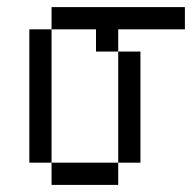

<svg xmlns="http://www.w3.org/2000/svg" viewBox="-20 -520 540 540"><path d="M500 -437.5H312.5V-375H250V-437.5H125V-500H500ZM62.5 -437.5H125V-62.5H62.5ZM125 -62.5H312.5V0H125ZM312.5 -375H375V-62.5H312.5Z"/></svg>

Font: 寒蝉点阵体 16px
Style: Regular
Weight: 400
Designer: Designed by Warren2060
Foundry: ChillType
Version: Version 1.000